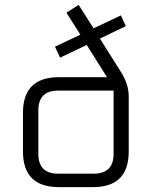

<svg xmlns="http://www.w3.org/2000/svg" viewBox="-20 -766 622 786"><path d="M74 -146V-304Q74 -450 221 -450H418L335 -582L226 -530L205 -575L309 -624L252 -714L302 -746L363 -650L475 -703L495 -659L389 -608L476 -470Q507 -421 507 -370V-146Q507 0 361 0H221Q74 0 74 -146ZM137 -136Q137 -55 218 -55H363Q445 -55 445 -136V-395H218Q137 -395 137 -314Z"/></svg>

Font: Oxanium Light
Style: Regular
Weight: 300
Designer: Severin Meyer
Version: Version 1.000